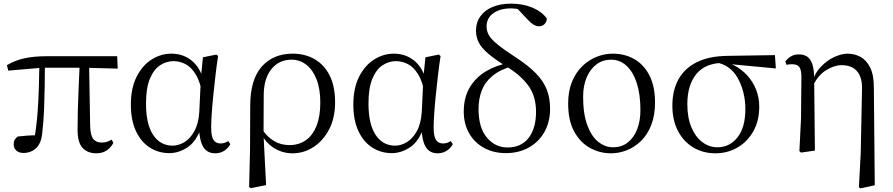

<svg xmlns="http://www.w3.org/2000/svg" viewBox="-20 -825 4891 1052"><path d="M108 13Q83 13 69 -0.5Q55 -14 55 -34Q55 -49 60.5 -59Q66 -69 77 -77Q102 -80 130 -82Q158 -84 191 -84L167 -57Q180 -131 185.5 -204Q191 -277 193 -346.5Q195 -416 196 -482H226Q226 -420 225 -355Q224 -290 221.5 -226Q219 -162 212 -102Q208 -44 180 -15.5Q152 13 108 13ZM25 -438 18 -468Q62 -494 113.5 -505.5Q165 -517 236 -517H622L625 -449L438 -454H212ZM508 15Q460 15 432.5 -14.5Q405 -44 405 -114Q405 -163 406.5 -223Q408 -283 411 -349Q414 -415 417 -482H468L474 -132Q476 -81 492 -62.5Q508 -44 536 -44Q555 -44 567.5 -48.5Q580 -53 592 -60L601 -42Q587 -15 563.5 0Q540 15 508 15Z M908 14Q848 14 800 -17Q752 -48 724.5 -107.5Q697 -167 697 -251Q697 -344 729.5 -406.5Q762 -469 812.5 -500Q863 -531 919 -531Q986 -531 1034.5 -489.5Q1083 -448 1103 -358H1110L1088 -313Q1076 -379 1052 -418Q1028 -457 996.5 -473.5Q965 -490 931 -490Q891 -490 856.5 -467Q822 -444 801 -393Q780 -342 780 -258Q780 -145 819 -86Q858 -27 926 -27Q958 -27 990 -46Q1022 -65 1045 -106.5Q1068 -148 1072 -213L1081 -403L1092 -511L1165 -526L1175 -518Q1167 -467 1160.5 -410.5Q1154 -354 1148.5 -300Q1143 -246 1140 -201Q1137 -156 1137 -127Q1137 -77 1150 -58Q1163 -39 1188 -39Q1201 -39 1211 -42.5Q1221 -46 1231 -52L1242 -35Q1230 -13 1208.5 1Q1187 15 1159 15Q1117 15 1095.5 -17Q1074 -49 1069 -128H1082Q1057 -51 1008.5 -18.5Q960 14 908 14Z M1345 200 1350 -6 1351 -245Q1351 -389 1414 -460Q1477 -531 1584 -531Q1651 -531 1703.5 -501Q1756 -471 1786 -412Q1816 -353 1816 -264Q1816 -179 1783.5 -116.5Q1751 -54 1698 -19.5Q1645 15 1583 15Q1527 15 1480.5 -14.5Q1434 -44 1408 -98H1405L1419 -113Q1445 -74 1482 -52Q1519 -30 1566 -30Q1618 -30 1656 -57Q1694 -84 1714.5 -136Q1735 -188 1735 -263Q1735 -339 1714 -391.5Q1693 -444 1657.5 -471Q1622 -498 1578 -498Q1509 -498 1467.5 -447Q1426 -396 1425 -306L1424 -94V-85L1438 189L1355 206Z M2127 14Q2067 14 2019 -17Q1971 -48 1943.5 -107.5Q1916 -167 1916 -251Q1916 -344 1948.5 -406.5Q1981 -469 2031.5 -500Q2082 -531 2138 -531Q2205 -531 2253.5 -489.5Q2302 -448 2322 -358H2329L2307 -313Q2295 -379 2271 -418Q2247 -457 2215.5 -473.5Q2184 -490 2150 -490Q2110 -490 2075.5 -467Q2041 -444 2020 -393Q1999 -342 1999 -258Q1999 -145 2038 -86Q2077 -27 2145 -27Q2177 -27 2209 -46Q2241 -65 2264 -106.5Q2287 -148 2291 -213L2300 -403L2311 -511L2384 -526L2394 -518Q2386 -467 2379.5 -410.5Q2373 -354 2367.5 -300Q2362 -246 2359 -201Q2356 -156 2356 -127Q2356 -77 2369 -58Q2382 -39 2407 -39Q2420 -39 2430 -42.5Q2440 -46 2450 -52L2461 -35Q2449 -13 2427.5 1Q2406 15 2378 15Q2336 15 2314.5 -17Q2293 -49 2288 -128H2301Q2276 -51 2227.5 -18.5Q2179 14 2127 14Z M2752 14Q2684 14 2631.5 -15Q2579 -44 2550 -95.5Q2521 -147 2521 -213Q2521 -290 2553 -344.5Q2585 -399 2640.5 -433Q2696 -467 2767 -480V-487L2788 -463Q2719 -443 2678 -409Q2637 -375 2619.5 -329Q2602 -283 2602 -228Q2602 -126 2647.5 -71.5Q2693 -17 2761 -17Q2836 -17 2876.5 -69.5Q2917 -122 2917 -212Q2917 -298 2875 -355.5Q2833 -413 2759 -458Q2691 -500 2654 -532Q2617 -564 2602.5 -593.5Q2588 -623 2588 -657Q2588 -702 2612 -735.5Q2636 -769 2679 -787Q2722 -805 2780 -805Q2845 -805 2896.5 -783.5Q2948 -762 2976 -724Q2976 -706 2964 -693.5Q2952 -681 2933 -681Q2918 -681 2902 -691Q2886 -701 2868 -721L2807 -786L2866 -778L2870 -756Q2852 -767 2829 -773Q2806 -779 2780 -779Q2720 -779 2683 -752.5Q2646 -726 2646 -680Q2646 -655 2658.5 -632.5Q2671 -610 2706 -581.5Q2741 -553 2810 -508Q2877 -464 2917.5 -422Q2958 -380 2976 -334Q2994 -288 2994 -229Q2994 -157 2963 -102Q2932 -47 2877 -16.5Q2822 14 2752 14Z M3328 15Q3267 15 3213.5 -14Q3160 -43 3126.5 -103.5Q3093 -164 3093 -258Q3093 -326 3114 -377Q3135 -428 3170 -462Q3205 -496 3248.5 -513.5Q3292 -531 3337 -531Q3404 -531 3456.5 -500.5Q3509 -470 3539 -410.5Q3569 -351 3569 -263Q3569 -193 3548.5 -140.5Q3528 -88 3493 -53.5Q3458 -19 3415 -2Q3372 15 3328 15ZM3338 -18Q3387 -18 3420.5 -45Q3454 -72 3471.5 -118Q3489 -164 3489 -221Q3489 -306 3469.5 -368Q3450 -430 3413.5 -464Q3377 -498 3328 -498Q3283 -498 3248.5 -472.5Q3214 -447 3194.5 -401Q3175 -355 3175 -295Q3175 -201 3198 -139Q3221 -77 3258.5 -47.5Q3296 -18 3338 -18Z M3900 15Q3833 15 3779.5 -16.5Q3726 -48 3695 -107Q3664 -166 3664 -246Q3664 -329 3697 -389.5Q3730 -450 3797.5 -484Q3865 -518 3969 -519L4226 -523L4231 -450L3964 -475L3947 -481Q3844 -480 3795 -419Q3746 -358 3746 -254Q3746 -180 3768.5 -127Q3791 -74 3828.5 -46Q3866 -18 3911 -18Q3978 -18 4021 -72.5Q4064 -127 4064 -228Q4064 -275 4053 -318.5Q4042 -362 4022 -397.5Q4002 -433 3971 -455.5Q3940 -478 3900 -483L3913 -492Q3961 -488 4002 -467Q4043 -446 4074 -412Q4105 -378 4122.5 -334.5Q4140 -291 4140 -241Q4140 -162 4107 -104.5Q4074 -47 4019.5 -16Q3965 15 3900 15Z M4360 3 4369 -178 4371 -403Q4371 -443 4359.5 -458Q4348 -473 4321 -473Q4313 -473 4305.5 -472.5Q4298 -472 4289 -470L4283 -488Q4293 -503 4312 -515Q4331 -527 4357 -527Q4383 -527 4401.5 -515.5Q4420 -504 4430.5 -474.5Q4441 -445 4441 -390V-386L4445 0L4369 11ZM4686 201 4696 16 4703 -331Q4705 -381 4691 -411Q4677 -441 4651.5 -454.5Q4626 -468 4592 -468Q4551 -468 4506.5 -440.5Q4462 -413 4435 -356L4425 -367H4427Q4443 -423 4477.5 -459Q4512 -495 4552 -513Q4592 -531 4624 -531Q4662 -531 4694.5 -513.5Q4727 -496 4747.5 -455.5Q4768 -415 4768 -345L4773 190L4695 207Z"/></svg>

Font: Noto Serif TC
Style: Regular
Weight: 400
Designer: Ryoko NISHIZUKA  (kana & ideographs); Frank Grießhammer (Latin, Greek & Cyrillic); Wenlong ZHANG  (bopomofo); Sandoll Co
Foundry: Adobe
Version: Version 2.003-H1;hotconv 1.1.1;makeotfexe 2.6.0